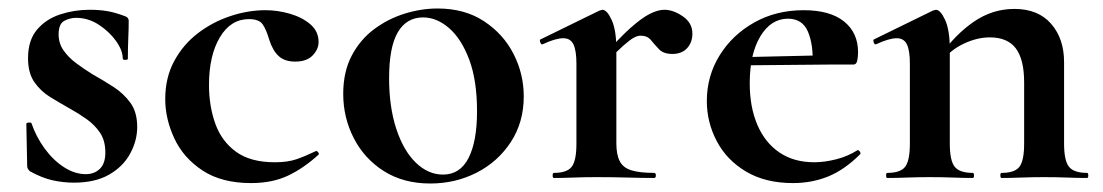

<svg xmlns="http://www.w3.org/2000/svg" viewBox="-20 -419 2596 452"><path d="M118 -338Q118 -317 129.5 -300.5Q141 -284 159 -270.5Q177 -257 198 -244Q223 -230 247 -214.5Q271 -199 287 -177Q303 -155 303 -120Q303 -88 286.5 -57.5Q270 -27 237 -8Q204 11 154 11Q129 11 104 5.5Q79 0 50 -16Q48 -18 46 -21Q44 -24 44 -28L42 -127Q42 -130 47.5 -130.5Q53 -131 54 -129Q65 -97 85 -69.5Q105 -42 130.5 -25.5Q156 -9 182 -9Q202 -9 215 -21.5Q228 -34 228 -60Q228 -88 215.5 -106.5Q203 -125 184 -138.5Q165 -152 145 -163Q122 -176 99 -190Q76 -204 61 -225.5Q46 -247 46 -282Q46 -324 67 -349Q88 -374 121.5 -385Q155 -396 191 -396Q213 -396 231.5 -393Q250 -390 274 -381Q283 -378 283 -370Q283 -350 282 -328.5Q281 -307 281 -281Q281 -278 275 -278Q269 -278 269 -281Q269 -300 253.5 -322Q238 -344 213 -360.5Q188 -377 159 -377Q145 -377 131.5 -370Q118 -363 118 -338Z M571 12Q502 12 457 -17.5Q412 -47 390.5 -93Q369 -139 369 -186Q369 -236 390 -275Q411 -314 445.5 -340.5Q480 -367 522 -381Q564 -395 605 -395Q634 -395 663 -386.5Q692 -378 711 -361.5Q730 -345 730 -320Q730 -303 716 -288.5Q702 -274 675 -274Q650 -274 636 -287Q622 -300 614 -325Q607 -349 598.5 -361.5Q590 -374 566 -374Q523 -374 497.5 -331Q472 -288 472 -219Q472 -169 487 -127.5Q502 -86 536 -61.5Q570 -37 627 -37Q657 -37 677.5 -44Q698 -51 723 -63Q725 -65 728.5 -61Q732 -57 730 -55Q695 -23 658 -5.5Q621 12 571 12Z M993 13Q930 13 884 -16Q838 -45 813 -93.5Q788 -142 788 -198Q788 -250 808 -288Q828 -326 861 -350.5Q894 -375 933 -387Q972 -399 1010 -399Q1074 -399 1119.5 -369Q1165 -339 1189 -292Q1213 -245 1213 -192Q1213 -131 1182.5 -84.5Q1152 -38 1102 -12.5Q1052 13 993 13ZM1023 -8Q1063 -8 1083 -47Q1103 -86 1103 -157Q1103 -230 1084.5 -279Q1066 -328 1037 -353Q1008 -378 976 -378Q937 -378 916.5 -343Q896 -308 896 -235Q896 -167 913 -115.5Q930 -64 959 -36Q988 -8 1023 -8Z M1406 -271 1398 -284Q1437 -329 1464 -353Q1491 -377 1510 -386.5Q1529 -396 1544 -396Q1565 -396 1587.5 -380.5Q1610 -365 1610 -340Q1610 -319 1597.5 -305.5Q1585 -292 1563 -292Q1542 -292 1531.5 -303Q1521 -314 1512.5 -324.5Q1504 -335 1488 -335Q1481 -335 1472.5 -330.5Q1464 -326 1448.5 -312.5Q1433 -299 1406 -271ZM1284 0Q1281 0 1281 -6Q1281 -12 1284 -12Q1315 -12 1326 -26.5Q1337 -41 1337 -81V-269Q1337 -300 1330 -314.5Q1323 -329 1306 -329Q1297 -329 1285 -325.5Q1273 -322 1258 -315Q1254 -313 1252 -319Q1250 -325 1252 -326L1391 -394Q1397 -396 1398 -396Q1409 -396 1420 -372Q1431 -348 1431 -303V-81Q1431 -55 1439 -39.5Q1447 -24 1466.5 -18Q1486 -12 1520 -12Q1524 -12 1524 -6Q1524 0 1520 0Q1493 0 1458.5 -1Q1424 -2 1384 -2Q1356 -2 1330 -1Q1304 0 1284 0Z M1847 12Q1782 12 1736.5 -15Q1691 -42 1667.5 -86.5Q1644 -131 1644 -181Q1644 -240 1674 -288.5Q1704 -337 1755.5 -366Q1807 -395 1872 -395Q1934 -395 1967 -368.5Q2000 -342 2000 -296Q2000 -285 1998 -276Q1996 -267 1989 -267H1893Q1895 -314 1882 -344.5Q1869 -375 1835 -375Q1795 -375 1770 -333.5Q1745 -292 1745 -223Q1745 -167 1763 -125Q1781 -83 1815 -60Q1849 -37 1897 -37Q1921 -37 1948.5 -44Q1976 -51 1998 -65Q2000 -67 2003.5 -63Q2007 -59 2005 -56Q1968 -19 1929.5 -3.5Q1891 12 1847 12ZM1710 -265 1709 -284 1928 -289V-267Z M2338 0Q2335 0 2335 -6Q2335 -12 2338 -12Q2369 -12 2380 -26.5Q2391 -41 2391 -81V-225Q2391 -279 2371.5 -305Q2352 -331 2310 -331Q2280 -331 2248.5 -316Q2217 -301 2198 -275L2193 -287Q2228 -337 2272 -367.5Q2316 -398 2368 -398Q2424 -398 2454.5 -363Q2485 -328 2485 -273V-81Q2485 -41 2496.5 -26.5Q2508 -12 2539 -12Q2542 -12 2542 -6Q2542 0 2539 0Q2519 0 2493 -1Q2467 -2 2438 -2Q2410 -2 2384 -1Q2358 0 2338 0ZM2069 0Q2066 0 2066 -6Q2066 -12 2069 -12Q2100 -12 2111 -26.5Q2122 -41 2122 -81V-269Q2122 -300 2115 -314.5Q2108 -329 2091 -329Q2082 -329 2070 -325.5Q2058 -322 2043 -315Q2039 -313 2037 -319Q2035 -325 2037 -326L2176 -394Q2182 -396 2183 -396Q2194 -396 2205 -372Q2216 -348 2216 -303V-81Q2216 -41 2227.5 -26.5Q2239 -12 2270 -12Q2273 -12 2273 -6Q2273 0 2270 0Q2250 0 2224 -1Q2198 -2 2169 -2Q2141 -2 2115 -1Q2089 0 2069 0Z"/></svg>

Font: Cormorant Light
Style: Bold
Weight: 700
Version: Version 4.000